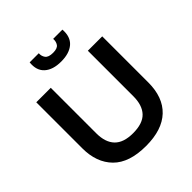

<svg xmlns="http://www.w3.org/2000/svg" viewBox="-232 -1021 1190 1190"><g transform="rotate(-45 363.0 -425.5)"><path d="M364 13Q217 13 145.5 -59.5Q74 -132 74 -256V-660H201V-261Q201 -182 240.5 -141Q280 -100 363 -100Q448 -100 487 -141Q526 -182 526 -261V-660H652V-256Q652 -126 578.5 -56.5Q505 13 364 13ZM220 -864H300Q298 -840 311.5 -821.5Q325 -803 365 -803Q403 -803 415.5 -821Q428 -839 426 -864H507Q512 -797 473 -763Q434 -729 362 -729Q290 -729 251.5 -763.5Q213 -798 220 -864Z"/></g></svg>

Font: Bricolage Grotesque 10pt SemiBold
Style: Regular
Weight: 600
Designer: Mathieu Triay
Foundry: Atelier Triay
Version: Version 1.000; ttfautohint (v1.8.4.7-5d5b);gftools[0.9.29]